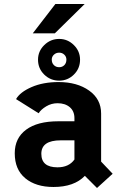

<svg xmlns="http://www.w3.org/2000/svg" viewBox="-20 -921 610 957"><path d="M143.5 -755 256 -901H402L253.5 -755ZM275 -519Q231.5 -519 200.5 -549.2Q169.5 -579.5 169.5 -623.5Q169.5 -666 200.8 -696.5Q232 -727 275 -727Q317 -727 348 -696.5Q379 -666 379 -623.5Q379 -579.5 348.2 -549.2Q317.5 -519 275 -519ZM275 -586Q290.5 -586 300.8 -596.5Q311 -607 311 -624Q311 -638.5 300.5 -648.5Q290 -658.5 275 -658.5Q259.5 -658.5 248.8 -648.5Q238 -638.5 238 -624Q238 -607 248.5 -596.5Q259 -586 275 -586ZM463.5 16 403 -44.5Q349.5 11 246.5 11Q158.5 11 106 -32.5Q53.5 -76 53.5 -157Q53.5 -232.5 110 -274.5Q166.5 -316.5 271 -316.5H351V-332Q351 -367 327.8 -386.8Q304.5 -406.5 267 -406.5Q236.5 -406.5 210.5 -391Q184.5 -375.5 172.5 -356.5L60 -427Q80 -462 137.5 -487Q195 -512 272 -512Q364.5 -512 424.2 -469.5Q484 -427 484 -355V-115.5L541.5 -55ZM266.5 -87Q323.5 -87 351 -126V-221.5H282.5Q186 -221.5 186 -154.5Q186 -87 266.5 -87Z"/></svg>

Font: League Mono Narrow SemiBold
Style: Regular
Weight: 600
Width: 3
Designer: Tyler Finck
Foundry: The League of Moveable Type / Tyler Finck
Version: Version 2.210